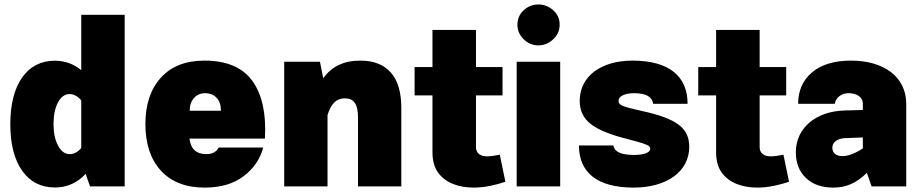

<svg xmlns="http://www.w3.org/2000/svg" viewBox="-20 -830 4114 855"><path d="M25.9 -276.9C25.9 -188.5 43.5 -119.6 78.6 -69.8C113.8 -20 162.6 4.9 224.6 4.9C277.8 4.9 323.7 -15.1 361.3 -55.7L380.9 0H535.2V-764.2H341.8V-517.6C308.1 -545.4 269 -559.6 224.6 -559.6C162.6 -559.6 113.8 -534.7 78.6 -484.9C43.5 -434.6 25.9 -365.2 25.9 -276.9ZM218.3 -277.3C218.3 -316.9 225.1 -349.1 238.3 -374C251.5 -398.9 269 -411.1 290 -411.1C308.1 -411.1 325.7 -401.9 341.8 -382.8V-170.9C326.2 -152.8 309.1 -143.6 290.5 -143.6C269.5 -143.6 252 -156.2 238.8 -181.2C225.1 -206.1 218.3 -237.8 218.3 -277.3Z M1159.7 -212.9C1166 -322.3 1147.9 -407.7 1104.5 -468.8C1061 -529.8 989.3 -560.1 890.1 -560.1C806.6 -560.1 742.2 -534.7 696.3 -483.9C650.4 -433.1 627.4 -364.3 627.4 -277.3C627.4 -189.9 650.4 -120.6 696.3 -70.3C742.2 -20 807.1 5.4 891.6 5.4C962.9 5.4 1021 -11.7 1065.4 -45.9C1109.9 -79.6 1138.7 -122.1 1151.9 -172.9H953.6C943.4 -152.8 923.8 -143.6 898.9 -143.6C854.5 -143.6 829.1 -166.5 823.7 -212.9ZM824.7 -336.9C824.7 -383.8 853 -415 892.6 -415C937 -415 963.9 -385.7 963.9 -336.9Z M1438.5 -317.4C1453.6 -366.7 1476.6 -392.1 1515.6 -392.1C1556.2 -392.1 1574.2 -366.2 1574.2 -306.2V0H1767.1V-350.6C1767.1 -487.8 1704.1 -560.1 1584.5 -560.1C1510.7 -560.1 1456.1 -533.7 1419.4 -481.4L1404.8 -555.2H1245.6V0H1438.5Z M2205.6 -141.1C2188 -137.2 2165.5 -133.8 2149.4 -133.8C2119.6 -133.8 2099.6 -146.5 2099.6 -175.3V-405.3H2217.8V-531.2H2099.6V-696.8H1905.8V-531.2H1826.2V-405.3H1905.8V-152.8C1905.8 -114.7 1914.1 -84 1931.2 -61C1964.8 -14.6 2023.9 5.4 2089.8 5.4C2138.2 5.4 2188 -6.3 2230.5 -20.5Z M2284.2 -720.2C2284.2 -694.8 2293.5 -673.3 2312 -655.3C2330.1 -637.2 2352.1 -627.9 2377.9 -627.9C2402.8 -627.9 2424.8 -637.2 2443.8 -655.3C2462.9 -673.3 2472.2 -694.8 2472.2 -720.2C2472.2 -745.6 2462.9 -767.1 2443.8 -784.2C2424.8 -801.3 2402.8 -810.1 2377.9 -810.1C2352.1 -810.1 2330.1 -801.3 2312 -784.2C2293.5 -767.1 2284.2 -745.6 2284.2 -720.2ZM2280.8 0H2474.6V-555.2H2280.8Z M2796.9 -560.1C2655.3 -560.1 2561.5 -489.3 2561.5 -380.9C2561.5 -337.9 2577.6 -303.7 2610.4 -277.8C2643.1 -252 2698.7 -229.5 2777.3 -210C2806.2 -202.6 2827.6 -196.3 2841.8 -191.9C2869.6 -182.6 2875.5 -177.2 2875.5 -167C2875.5 -150.9 2848.6 -140.1 2805.2 -140.1C2743.2 -140.1 2716.8 -154.3 2711.4 -182.1H2558.1C2558.1 -63.5 2637.7 5.4 2801.3 5.4C2950.7 5.4 3049.3 -67.4 3049.3 -175.8C3049.3 -259.3 2995.1 -301.3 2840.3 -335.4C2748 -356 2734.4 -361.8 2734.4 -381.8C2734.4 -401.4 2762.7 -415 2803.7 -415C2857.9 -415 2884.3 -398.4 2888.7 -367.7H3042C3042 -488.8 2961.4 -560.1 2796.9 -560.1Z M3468.8 -141.1C3451.2 -137.2 3428.7 -133.8 3412.6 -133.8C3382.8 -133.8 3362.8 -146.5 3362.8 -175.3V-405.3H3481V-531.2H3362.8V-696.8H3168.9V-531.2H3089.4V-405.3H3168.9V-152.8C3168.9 -114.7 3177.2 -84 3194.3 -61C3228 -14.6 3287.1 5.4 3353 5.4C3401.4 5.4 3451.2 -6.3 3493.7 -20.5Z M4015.6 -367.7C4015.6 -488.3 3915 -560.1 3770 -560.1C3695.3 -560.1 3637.2 -542.5 3596.2 -507.8C3554.7 -472.7 3534.2 -425.8 3534.2 -367.7H3697.3C3701.7 -395 3726.1 -415 3759.3 -415C3792.5 -415 3822.3 -399.4 3822.3 -367.7V-340.3L3739.3 -337.9C3611.3 -334 3523.9 -258.3 3523.9 -152.3C3523.9 -104 3539.1 -65.9 3568.8 -37.6C3598.6 -8.8 3639.2 5.4 3690.4 5.4C3746.6 5.4 3791 -12.7 3840.3 -60.1L3861.3 0H4015.6ZM3686.5 -172.4C3686.5 -196.3 3708.5 -213.4 3742.2 -214.8L3822.3 -217.8V-168.9C3786.6 -146 3756.3 -134.8 3731.4 -134.8C3703.6 -134.8 3686.5 -148.9 3686.5 -172.4Z"/></svg>

Font: Estedad Black
Style: Regular
Weight: 900
Designer: Amin Abedi
Version: Version 7.3